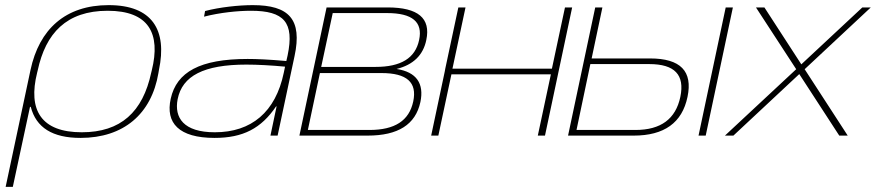

<svg xmlns="http://www.w3.org/2000/svg" viewBox="-20 -529 3417 749"><path d="M598 -244 600 -256C633 -412 574 -509 404 -509C235 -509 133 -415 99 -256L2 200H30L97 -112H100C121 -31 185 9 294 9C462 9 571 -84 598 -244ZM125 -246 127 -254C158 -399 239 -487 400 -487C560 -487 608 -399 572 -254L570 -246C537 -92 451 -13 299 -13C141 -13 88 -99 125 -246Z M966 -509C912 -509 837 -501 780 -486L776 -464C838 -480 908 -487 959 -487C1088 -487 1129 -442 1102 -313L1097 -291C1028 -297 982 -299 946 -299C760 -299 669 -248 646 -144C625 -49 678 9 817 9C928 9 999 -28 1057 -114H1059L1035 0H1063L1129 -310C1160 -454 1107 -509 966 -509ZM673 -142C691 -233 775 -277 941 -277C984 -277 1039 -274 1092 -269L1087 -245C1055 -92 961 -13 818 -13C696 -13 659 -70 673 -142Z M1148 0H1414C1533 0 1601 -43 1620 -131C1635 -203 1605 -248 1527 -260C1592 -276 1631 -314 1643 -373C1661 -458 1611 -500 1492 -500H1254ZM1181 -22 1228 -244H1468C1567 -244 1608 -208 1592 -133C1576 -58 1520 -22 1421 -22ZM1233 -268 1278 -478H1490C1589 -478 1630 -443 1615 -373C1600 -302 1544 -268 1445 -268Z M1662 0H1690L1741 -239H2129L2078 0H2106L2212 -500H2184L2133 -261H1745L1796 -500H1768L1717 -261L1715 -250Z M2196 0H2452C2571 0 2641 -50 2662 -151C2683 -251 2635 -301 2516 -301H2288L2330 -500H2302ZM2229 -22 2283 -279H2513C2612 -279 2652 -237 2634 -151C2616 -65 2558 -22 2459 -22ZM2705 0H2733L2839 -500H2811Z M2929 -500 3086 -259 2808 0H2841L3098 -240L3254 0H3287L3119 -259L3377 -500H3344L3106 -278L2962 -500Z"/></svg>

Font: LT Wave Thin
Style: Italic
Weight: 100
Designer: Daniel Lyons
Version: Version 2.5 (Glyphs App)